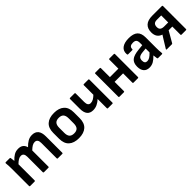

<svg xmlns="http://www.w3.org/2000/svg" viewBox="276 -1630 2768 2768"><g transform="rotate(-45 1660.5 -246.0)"><path d="M71 0Q60 0 60 -11V-367Q60 -397 58.5 -426Q57 -455 54 -479Q53 -492 66 -492H146Q156 -492 158 -483Q160 -469 162 -452Q164 -435 166 -417Q203 -457 241 -480Q279 -503 328 -503Q376 -503 404.5 -481.5Q433 -460 445 -417Q483 -457 522.5 -480Q562 -503 609 -503Q738 -503 738 -345V-11Q738 0 727 0H635Q624 0 624 -11V-326Q624 -403 566 -403Q539 -403 513 -387.5Q487 -372 455 -341V-11Q455 0 445 0H353Q341 0 341 -11V-326Q341 -403 283 -403Q258 -403 231.5 -387.5Q205 -372 174 -341V-11Q174 0 163 0Z M1058 11Q957 11 902.5 -38.5Q848 -88 848 -187V-306Q848 -404 902.5 -453.5Q957 -503 1058 -503Q1158 -503 1213 -453.5Q1268 -404 1268 -306V-187Q1268 -88 1213.5 -38.5Q1159 11 1058 11ZM1058 -87Q1107 -87 1130.5 -113Q1154 -139 1154 -195V-296Q1154 -352 1130.5 -378Q1107 -404 1058 -404Q1008 -404 984.5 -378Q961 -352 961 -296V-195Q961 -139 984.5 -113Q1008 -87 1058 -87Z M1657 0Q1646 0 1646 -11V-199Q1613 -168 1573.5 -148.5Q1534 -129 1488 -129Q1365 -129 1365 -280V-481Q1365 -492 1375 -492H1467Q1479 -492 1479 -481V-306Q1479 -227 1535 -227Q1565 -227 1592.5 -243.5Q1620 -260 1646 -286V-481Q1646 -492 1657 -492H1749Q1760 -492 1760 -481V-11Q1760 0 1749 0Z M1891 0Q1880 0 1880 -11V-481Q1880 -492 1891 -492H1983Q1994 -492 1994 -481V-297H2167V-481Q2167 -492 2178 -492H2270Q2281 -492 2281 -481V-11Q2281 0 2270 0H2178Q2167 0 2167 -11V-201H1994V-11Q1994 0 1983 0Z M2497 11Q2440 11 2409 -24.5Q2378 -60 2378 -126Q2378 -202 2421.5 -238.5Q2465 -275 2572 -285L2650 -293V-338Q2650 -380 2634 -397Q2618 -414 2579 -414Q2506 -414 2508 -355Q2508 -344 2498 -344H2411Q2401 -344 2400 -360Q2394 -428 2442.5 -465.5Q2491 -503 2583 -503Q2676 -503 2720 -463Q2764 -423 2764 -336V-124Q2764 -57 2770 -12Q2771 0 2759 0H2679Q2669 0 2667 -12Q2663 -35 2659 -75Q2618 -32 2580.5 -10.5Q2543 11 2497 11ZM2489 -139Q2489 -78 2538 -78Q2563 -78 2589 -93Q2615 -108 2650 -145V-224L2585 -218Q2531 -213 2510 -195Q2489 -177 2489 -139Z M2859 0Q2844 0 2851 -14L2917 -121Q2928 -139 2939.5 -157.5Q2951 -176 2963 -194V-195Q2871 -225 2871 -332Q2871 -409 2916 -450.5Q2961 -492 3055 -492H3249Q3260 -492 3260 -481V-11Q3260 0 3249 0H3157Q3146 0 3146 -11V-176H3071L2974 -8Q2970 0 2960 0ZM3066 -260H3146V-403H3061Q3017 -403 2999.5 -384Q2982 -365 2982 -329Q2982 -292 3003 -276Q3024 -260 3066 -260Z"/></g></svg>

Font: Sofia Sans Semi Condensed
Style: Bold
Weight: 700
Designer: Botio Nikoltchev, Ani Petrova
Foundry: lettersoup
Version: Version 4.100; ttfautohint (v1.8.4.7-5d5b)